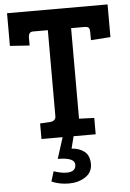

<svg xmlns="http://www.w3.org/2000/svg" viewBox="-60 -709 673 995"><g transform="rotate(-5 276.5 -211.5)"><path d="M218 -112V-559H140Q117 -559 117 -528V-488L15 -495V-665H538V-495L436 -488V-528Q436 -545 431 -552Q426 -559 407 -559H339V-88L418 -85V0H303L287 63Q329 66 354.5 87Q380 108 380 151.5Q380 195 343.5 218.5Q307 242 258 242Q209 242 168 224L184 172Q223 185 251 185Q299 185 299 147.5Q299 110 211 110L246 0H136V-81L189 -84Q218 -87 218 -112Z"/></g></svg>

Font: Bree Serif
Style: Regular
Weight: 400
Designer: Veronika Burian, Jos Scaglione
Foundry: TypeTogether
Version: Version 1.002